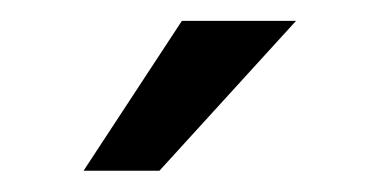

<svg xmlns="http://www.w3.org/2000/svg" viewBox="-20 -770 353 184"><path d="M154.3 -750 60.1 -606.4H132.8L263.7 -750Z"/></svg>

Font: Vazir
Style: Regular
Weight: 400
Designer: Saber Rastikerdar
Foundry: Saber Rastikerdar
Version: Version 27.002;January 24, 2021;FontCreator 13.0.0.2683 64-b